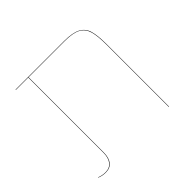

<svg xmlns="http://www.w3.org/2000/svg" viewBox="-139 -717 887 887"><g transform="rotate(-45 304.0 -274.0)"><path d="M508 -406V0H506V-406Q506 -464 497 -495Q488 -526 461.5 -540.5Q435 -555 380 -555H145V-64Q145 -29 130 -10Q115 9 86 9Q64 9 45 1V-1Q64 7 86 7Q114 7 128.5 -12Q143 -31 143 -64V-555H62V-557H380Q435 -557 462.5 -542Q490 -527 499 -496Q508 -465 508 -406Z"/></g></svg>

Font: FiraGO Two
Style: Regular
Weight: 100
Designer: bBox Type
Foundry: bBox Type GmbH
Version: Version 1.001